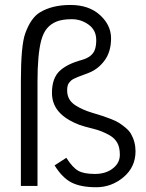

<svg xmlns="http://www.w3.org/2000/svg" viewBox="-20 -765 600 790"><path d="M65.9 0V-429.2Q65.9 -578.6 84 -627.9Q106.9 -690.9 143.1 -713.4Q193.8 -744.6 269.8 -744.6Q345.7 -744.6 391.4 -703.1Q437 -661.6 437 -607.2Q437 -552.7 410.6 -516.6Q384.3 -480.5 345.2 -465.3Q336.9 -461.9 322 -456.5Q307.1 -451.2 301.3 -448.7Q295.4 -446.3 285.6 -441.7Q275.9 -437 272.2 -433.3Q268.6 -429.7 263.7 -423.8Q256.3 -413.6 256.3 -393.1Q256.3 -372.6 265.1 -357.2Q273.9 -341.8 292 -330.6Q319.8 -313 356.9 -301.8Q394 -290.5 406 -286.6Q418 -282.7 438.2 -274.7Q458.5 -266.6 470 -259.3Q481.4 -252 496.1 -240Q510.7 -228 518.6 -214.8Q537.6 -181.6 537.6 -142.6Q537.6 -77.6 488.3 -36.1Q439 5.4 376 5.4Q313 5.4 274.9 -13.7Q236.8 -32.7 204.6 -84.5L252.9 -115.7Q278.3 -76.2 301.3 -62.7Q324.2 -49.3 370.6 -49.3Q418.5 -49.3 448.2 -75.2Q473.1 -96.7 473.1 -127.9Q473.1 -159.2 462.4 -177.7Q451.7 -196.3 431.6 -208Q399.4 -226.6 364 -235.1Q328.6 -243.7 308.3 -250.7Q288.1 -257.8 266.6 -270Q245.1 -282.2 229.5 -297.4Q193.8 -332 193.8 -382.8Q193.8 -444.8 227.1 -474.6Q257.8 -502.4 315.9 -518.1Q361.3 -530.8 371.1 -563Q376 -578.1 376 -600.1Q376 -640.6 345 -663.3Q314 -686 275.4 -686Q236.8 -686 213.1 -676.5Q189.5 -667 173.8 -648.7Q158.2 -630.4 149.4 -598.1Q134.3 -540 134.3 -429.2V0Z"/></svg>

Font: News Cycle
Style: Regular
Weight: 500
Version: Version 0.5.2